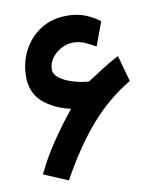

<svg xmlns="http://www.w3.org/2000/svg" viewBox="-78 -719 658 800"><g transform="rotate(-10 251.0 -318.5)"><path d="M209.5 -272Q135.7 -289.1 91.8 -329.1Q47.9 -369.1 47.9 -435.5Q47.9 -495.6 74 -545.9Q100.1 -596.2 147.7 -626.7Q195.3 -657.2 259.8 -657.2Q302.2 -657.2 335.2 -644.3Q368.2 -631.3 396.5 -609.9L359.4 -509.3Q339.4 -521 315.9 -531.7Q292.5 -542.5 265.1 -542.5Q238.3 -542.5 213.9 -529.1Q189.5 -515.6 174.1 -493.9Q158.7 -472.2 158.7 -446.8Q158.7 -427.2 179.4 -411.1Q200.2 -395 232.9 -384.5Q265.6 -374 301.3 -371.1Q304.7 -371.1 308.1 -374.5Q343.8 -397 372.6 -416Q401.4 -435.1 439.9 -454.6L470.7 -343.8Q374.5 -287.1 298.1 -199.5Q221.7 -111.8 148.9 20L46.4 -23.4Q80.6 -94.2 123 -156.2Q165.5 -218.3 209.5 -272Z"/></g></svg>

Font: Vazirmatn UI SemiBold
Style: Regular
Weight: 600
Designer: Saber Rastikerdar
Foundry: Saber Rastikerdar
Version: Version 33.003